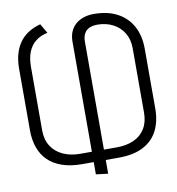

<svg xmlns="http://www.w3.org/2000/svg" viewBox="-83 -785 827 895"><g transform="rotate(-10 330.5 -337.5)"><path d="M192 -661 166 -706Q99 -688 66 -640.5Q33 -593 33 -518V-227Q33 -182 46 -145.5Q59 -109 85 -83.5Q111 -58 151 -44Q191 -30 245 -30H300V28L357 35V-30H418Q490 -30 536 -54.5Q582 -79 604 -123Q626 -167 626 -227V-509Q626 -571 601.5 -616Q577 -661 531 -685.5Q485 -710 419 -710Q393 -710 371 -702.5Q349 -695 333 -681Q317 -667 308.5 -646.5Q300 -626 300 -600V-79H245Q200 -79 164.5 -95Q129 -111 109 -142Q89 -173 89 -217V-518Q89 -558 100.5 -587.5Q112 -617 135 -635.5Q158 -654 192 -661ZM418 -79H357V-591Q357 -613 365.5 -628.5Q374 -644 390 -651Q406 -658 428 -658Q469 -658 501.5 -641Q534 -624 552.5 -593.5Q571 -563 571 -521V-216Q571 -172 552 -141Q533 -110 498.5 -94.5Q464 -79 418 -79Z"/></g></svg>

Font: AdventPro_ExpandedRegular
Style: ExpandedRegular
Weight: 400
Width: 7
Designer: VivaRado, Andreas Kalpakidis
Foundry: VivaRado, Andreas Kalpakidis
Version: Version 3.000